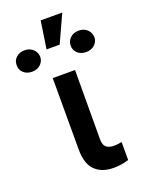

<svg xmlns="http://www.w3.org/2000/svg" viewBox="-241 -901 733 980"><g transform="rotate(-20 126.0 -410.5)"><path d="M186.5 -530.3 185.5 -154.3Q185.5 -123 200.4 -110.8Q215.3 -98.6 243.2 -98.6Q259.8 -98.6 284.2 -103.5V-5.9Q246.1 6.8 203.1 6.8Q137.7 6.8 101.6 -29.1Q65.4 -64.9 65.4 -142.6V-530.3ZM108.4 -828.1H225.6L157.2 -678.7H85.9ZM-21.5 -712.9Q6.3 -712.9 24.2 -696Q42 -679.2 43 -654.3Q42 -629.4 24.2 -613Q6.3 -596.7 -21.5 -596.7Q-49.8 -596.7 -67.9 -613.3Q-85.9 -629.9 -85 -654.3Q-85.9 -679.2 -68.1 -696Q-50.3 -712.9 -21.5 -712.9ZM272.5 -712.9Q300.3 -712.9 318.1 -696Q335.9 -679.2 336.9 -653.3Q335.9 -628.9 317.9 -612.8Q299.8 -596.7 272.5 -596.7Q243.7 -596.7 225.8 -613Q208 -629.4 208 -653.3Q208 -678.7 225.8 -695.8Q243.7 -712.9 272.5 -712.9Z"/></g></svg>

Font: Pretendard SemiBold
Style: Regular
Weight: 600
Designer: Base glyphs from Inter by Rasmus Andersson; Hangeul glyphs from Noto Sans CJK(Source Han Sans) by Jang Soo-young and Kan
Foundry: Kil Hyung-jin
Version: Version 1.309